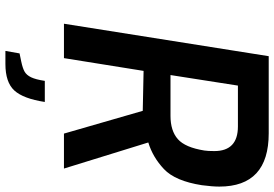

<svg xmlns="http://www.w3.org/2000/svg" viewBox="-168 -610 989 692"><g transform="rotate(90 326.0 -263.5)"><path d="M182 -738H460Q652 -738 652 -560Q652 -535 647 -497Q632 -401 589 -360.5Q546 -320 493 -304L587 0H461L379 -284L235 -287L189 0H65ZM397 -384Q451 -384 481 -410.5Q511 -437 522 -506Q524 -519 524 -542Q524 -627 435 -627H288L250 -384ZM172 160 201 154Q225 149 237.5 142Q250 135 258 118.5Q266 102 271 69H347Q335 147 305.5 179Q276 211 210 211H163Z"/></g></svg>

Font: Exo SemiBold
Style: Italic
Weight: 600
Italic angle: -9°
Designer: Natanael Gama
Foundry: Natanael Gama
Version: Version 1.500; ttfautohint (v1.6)